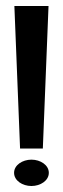

<svg xmlns="http://www.w3.org/2000/svg" viewBox="-20 -610 210 641"><path d="M27 -33C27 -7 55 11 85 11C115 11 143 -7 143 -33C143 -59 115 -77 85 -77C55 -77 27 -59 27 -33ZM28 -590 47 -114H123L142 -590Z"/></svg>

Font: Charger Sport
Style: DfBdNrw
Weight: 400
Designer: Jasper
Foundry: Cannot Into Space Fonts
Version: Version 1.1